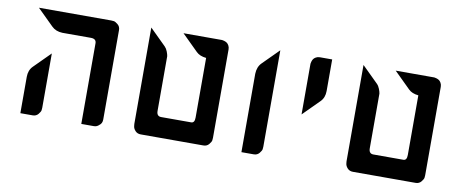

<svg xmlns="http://www.w3.org/2000/svg" viewBox="-50 -925 2103 875"><g transform="rotate(10 1001.0 -488.0)"><path d="M71 -732H406Q411 -732 418 -731Q425 -730 436.5 -720.5Q448 -711 448 -695V-286V-281Q448 -263 435 -254Q425 -244 411 -244H353V-354V-419V-553V-617Q353 -638 328 -638H196Q165 -639 146 -658ZM165 -537V-286Q165 -281 164 -274Q163 -267 153.5 -255.5Q144 -244 128 -244H71V-412Q71 -443 90 -462Z M914 -732Q916 -732 918.5 -732Q921 -732 928 -730Q935 -728 940.5 -724.5Q946 -721 950.5 -713Q955 -705 955 -695V-670V-638V-286Q955 -281 954 -274Q953 -267 943.5 -255.5Q934 -244 918 -244H628Q612 -244 602.5 -254.5Q593 -265 592 -276L591 -286V-732L666 -658Q674 -650 679 -637Q684 -624 685 -616V-607V-363Q685 -338 706 -338H845Q861 -338 861 -363V-639Q831 -642 815 -658L740 -732Z M1188 -286Q1188 -281 1187 -274Q1186 -267 1176.5 -255.5Q1167 -244 1151 -244H1094V-607Q1095 -639 1114 -658L1188 -732Z M1428 -732V-586Q1428 -555 1409 -536L1334 -461V-691Q1334 -693 1334 -695.5Q1334 -698 1336 -705Q1338 -712 1341.5 -717.5Q1345 -723 1353 -727.5Q1361 -732 1371 -732Z M1896 -732Q1898 -732 1900.5 -732Q1903 -732 1910 -730Q1917 -728 1922.5 -724.5Q1928 -721 1932.5 -713Q1937 -705 1937 -695V-670V-638V-286Q1937 -281 1936 -274Q1935 -267 1925.5 -255.5Q1916 -244 1900 -244H1610Q1594 -244 1584.5 -254.5Q1575 -265 1574 -276L1573 -286V-732L1648 -658Q1656 -650 1661 -637Q1666 -624 1667 -616V-607V-363Q1667 -338 1688 -338H1827Q1843 -338 1843 -363V-639Q1813 -642 1797 -658L1722 -732Z"/></g></svg>

Font: ECO
Style: Regular
Weight: 400
Version: Version 1.1